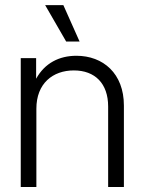

<svg xmlns="http://www.w3.org/2000/svg" viewBox="-20 -748 579 768"><path d="M125.5 -313C125.5 -414.6 191.4 -466.3 275.4 -466.3C359.9 -466.3 412.6 -414.1 412.6 -321.8V0H475.6V-325.7C475.6 -454.1 392.6 -524.9 285.6 -524.9C216.8 -524.9 159.2 -495.6 124.5 -433.1V-515.6H63V0H125.5ZM244.6 -582H298.3L233.4 -727.5H160.6Z"/></svg>

Font: Raveo Display Display Light
Style: Regular
Weight: 300
Designer: Jakub Foglar, Rasmus Andersson (Inter)
Foundry: Jakubfoglar.com
Version: Version 1.100;Glyphs 3.2.3 (3260)